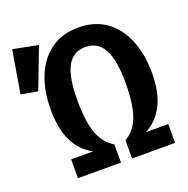

<svg xmlns="http://www.w3.org/2000/svg" viewBox="-217 -859 963 983"><g transform="rotate(-20 264.0 -368.0)"><path d="M307.7 -618.5Q241 -618.5 208.7 -560.5Q176.4 -502.6 176.4 -376.4Q176.4 -258.5 201 -193.3Q225.6 -128.2 277.4 -99.5V0H43.1V-102.6H163.1Q31.8 -171.3 31.8 -376.4Q31.8 -481 64.4 -559.2Q96.9 -637.4 158.7 -681Q220.5 -724.6 307.7 -724.6Q394.9 -724.6 456.7 -681Q518.5 -637.4 551 -559.2Q583.6 -481 583.6 -376.4Q583.6 -174.4 451.3 -102.6H572.3V0H337.9V-99.5Q390.3 -127.7 414.6 -193.1Q439 -258.5 439 -376.4Q439 -502.6 406.4 -560.5Q373.8 -618.5 307.7 -618.5ZM-47.7 -735.9 88.7 -709.2 4.1 -487.7 -86.7 -503.6Z"/></g></svg>

Font: Fira Code SemiBold
Style: Regular
Weight: 600
Designer: Carrois Corporate, Edenspiekermann AG, Nikita Prokopov
Foundry: Carrois Corporate, Edenspiekermann AG, Nikita Prokopov
Version: Version 6.002